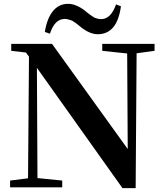

<svg xmlns="http://www.w3.org/2000/svg" viewBox="-20 -969 854 993"><path d="M580.1 -946.3 605.5 -936.5Q585.9 -792 485.4 -792Q445.3 -792 400.4 -827.1Q399.4 -828.1 387.7 -837.4Q376 -846.7 373.5 -848.6Q371.1 -850.6 361.3 -856.9Q351.6 -863.3 346.2 -864.7Q340.8 -866.2 332 -868.7Q323.2 -871.1 315.4 -871.1Q262.7 -871.1 238.3 -794.9L211.9 -803.7Q222.7 -873 253.4 -911.1Q284.2 -949.2 332 -949.2Q372.1 -949.2 418 -915Q420.9 -912.1 430.7 -904.3Q440.4 -896.5 444.8 -893.6Q449.2 -890.6 457.5 -884.8Q465.8 -878.9 471.7 -876.5Q477.5 -874 486.3 -872.1Q495.1 -870.1 502.9 -870.1Q553.7 -870.1 580.1 -946.3ZM779.3 -742.2V-706.1L686.5 -693.4L681.6 3.9H613.3L170.9 -618.2L173.8 -47.9L301.8 -35.2V0H32.2V-35.2L125 -46.9L129.9 -675.8L114.3 -697.3L38.1 -706.1V-742.2H249L640.6 -198.2L637.7 -692.4L508.8 -706.1V-742.2Z"/></svg>

Font: GenRyuMin TW TTF Bold
Style: Regular
Weight: 700
Version: Version 1.300